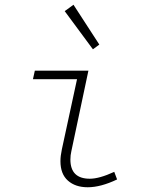

<svg xmlns="http://www.w3.org/2000/svg" viewBox="-20 -778 640 810"><path d="M350 12Q298 12 266.5 -16Q235 -44 235 -98Q235 -120 241 -148L305 -444H119L127 -480H353L281 -140Q277 -123 277 -105Q277 -24 359 -24Q399 -24 462 -53L474 -21Q405 12 350 12ZM372 -570 253 -731 290 -758 399 -590Z"/></svg>

Font: TypoPRO Source Code Pro
Style: Italic
Weight: 300
Italic angle: -11°
Monospace: yes
Designer: Paul D. Hunt, Teo Tuominen
Foundry: Adobe Systems Incorporated
Version: Version 1.030;PS 1.0;hotconv 1.0.84;makeotf.lib2.5.63406